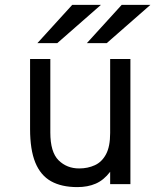

<svg xmlns="http://www.w3.org/2000/svg" viewBox="-20 -752 656 784"><path d="M295.8 12Q231.4 12 188.5 -11.9Q145.6 -35.9 124.2 -88.2Q102.8 -140.5 102.8 -225.5V-511H185.5V-210.8Q185.5 -130.8 219.2 -97.5Q253 -64.2 303.2 -64.2Q338.5 -64.2 367.2 -77.4Q396 -90.5 412.9 -122.1Q429.8 -153.6 429.8 -208.8V-511H512.5V0H429.8V-50.5Q403.9 -16.6 371.2 -2.3Q338.5 12 295.8 12ZM334.8 -576 476.8 -732H594L416 -576ZM132.8 -576 274.8 -732H392L214 -576Z"/></svg>

Font: Overpass Mono Light
Style: Regular
Weight: 300
Monospace: yes
Designer: Delve Withrington, Dave Bailey
Foundry: Delve Fonts LLC
Version: Version 4.000